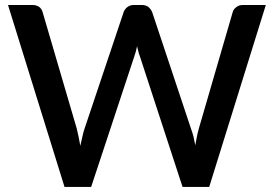

<svg xmlns="http://www.w3.org/2000/svg" viewBox="-20 -740 1083 760"><path d="M940.4 -720.2H1032.2L808.1 0H702.6L533.7 -517.1Q529.3 -528.8 527.8 -535.6Q524.9 -545.4 522.5 -557.1Q522 -554.7 517.6 -535.6Q512.7 -520 511.7 -517.1L340.8 0H235.4L11.7 -720.2H109.4Q123.5 -720.2 134.8 -712.9Q145 -705.1 148.4 -692.9L283.7 -231.4Q287.1 -216.8 291 -199.2Q292.5 -192.4 294.7 -179.7Q296.9 -167 297.9 -162.6Q300.3 -175.3 306.2 -199.7Q310.1 -217.8 314.9 -231.4L469.7 -692.9Q474.1 -704.1 483.4 -711.4Q494.6 -720.2 508.3 -720.2H542.5Q557.1 -720.2 567.4 -712.4Q576.7 -704.6 582 -692.9L735.8 -231.4Q741.7 -215.3 745.6 -200.7Q752 -171.4 752.9 -165Q753.9 -169.4 755.1 -176.8Q756.3 -184.1 757.6 -189.7Q758.8 -195.3 759.8 -200.7Q761.2 -209.5 767.1 -231.4L901.4 -692.9Q904.3 -703.6 915.5 -711.9Q926.3 -720.2 940.4 -720.2Z"/></svg>

Font: Lato-SemiBold
Style: Regular
Weight: 500
Designer: Lukasz Dziedzic with Adam Twardoch and Botio Nikoltchev
Foundry: tyPoland Lukasz Dziedzic
Version: ""